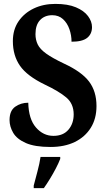

<svg xmlns="http://www.w3.org/2000/svg" viewBox="-20 -744 546 985"><path d="M239 10Q158 10 112 -10.5Q66 -31 47.5 -63Q29 -95 29 -128Q29 -176 58 -196.5Q87 -217 125 -217Q127 -133 164.5 -90Q202 -47 254 -47Q304 -47 331 -78.5Q358 -110 358 -157Q358 -212 320 -244Q282 -276 210 -310Q119 -354 82.5 -406.5Q46 -459 46 -533Q46 -592 75 -634.5Q104 -677 153 -700.5Q202 -724 264 -724Q328 -724 369.5 -706.5Q411 -689 431.5 -661.5Q452 -634 452 -605Q452 -570 427.5 -550Q403 -530 347 -530Q347 -563 336 -594.5Q325 -626 303 -646Q281 -666 248 -666Q209 -666 185.5 -641Q162 -616 162 -569Q162 -540 173.5 -516Q185 -492 217 -469Q249 -446 308 -418Q399 -376 437 -325.5Q475 -275 475 -200Q475 -135 445.5 -88Q416 -41 363.5 -15.5Q311 10 239 10ZM153 208Q161 177 172 136Q183 95 188 61H289V71Q281 92 267 119Q253 146 236.5 173Q220 200 205 221H153Z"/></svg>

Font: Noto Serif Khmer Condensed
Style: Bold
Weight: 700
Width: 3
Designer: Danh Hong and the Monotype Design Team
Foundry: Monotype Imaging Inc.
Version: Version 2.004; ttfautohint (v1.8.4.7-5d5b)